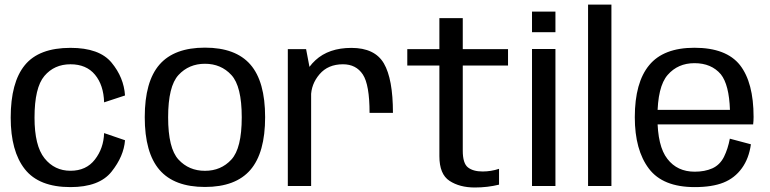

<svg xmlns="http://www.w3.org/2000/svg" viewBox="-20 -805 3332 831"><path d="M285 4.8Q409.7 4.8 462.8 -62Q515.9 -128.7 521.1 -198L430.6 -229Q428.5 -163.3 390.8 -114.6Q353.2 -65.9 285 -65.9Q216.1 -65.9 172.7 -119.9Q129.4 -173.9 129.4 -295.9Q129.4 -425.8 172.2 -476.3Q215 -526.8 285 -526.8Q353.7 -526.8 391.1 -481.7Q428.5 -436.6 430.6 -362L521.1 -391.8Q515.9 -469.9 462.9 -533.9Q410 -597.9 285 -597.9Q148.6 -597.9 87.5 -523.1Q26.3 -448.3 26.3 -295.9Q26.3 -150.5 87.5 -72.9Q148.6 4.8 285 4.8Z M867 4.2Q999.9 4.2 1063.7 -69.7Q1127.5 -143.7 1127.5 -297.8Q1127.5 -452.4 1063.7 -525.6Q999.9 -598.8 867 -598.8Q734.3 -598.8 670.4 -525.6Q606.5 -452.4 606.5 -297.8Q606.5 -143.7 670.4 -69.7Q734.3 4.2 867 4.2ZM867 -65.7Q797.6 -65.7 752.6 -114.4Q707.7 -163 707.7 -297.3Q707.7 -431.9 752.6 -480.4Q797.6 -529 867 -529Q936.6 -529 981.4 -480.4Q1026.3 -431.9 1026.3 -297.3Q1026.3 -163 981.4 -114.4Q936.6 -65.7 867 -65.7Z M1579.5 -316.5H1680.7Q1680.7 -463.2 1641.5 -530.5Q1602.2 -597.7 1501 -597.7Q1403 -597.7 1345.1 -544.2Q1287.2 -490.7 1287.2 -414.4L1326.1 -386.2Q1326.1 -440.5 1363 -483.7Q1399.8 -526.8 1464.4 -526.8Q1521.2 -526.8 1550.4 -482.6Q1579.5 -438.3 1579.5 -316.5ZM1225.7 0H1326.6V-477.8L1304.8 -592.4H1225.7Z M2035.1 6.5Q2090 6.5 2139.9 -5.8V-74.3Q2105.4 -62.8 2068.8 -62.8Q2027.9 -62.8 2005.4 -80.4Q1982.9 -98 1982.9 -152.7V-521.5H2178.8V-592.4H1982.9V-726.6H1881.7V-592.4H1742.8V-521.5H1881.7V-129.1Q1881.7 -50.8 1925.7 -22.2Q1969.6 6.5 2035.1 6.5Z M2282.6 0H2384V-593H2282.6ZM2282.6 -754.8V-665.6H2384V-754.8Z M2525.2 0H2626.3V-785H2525.2Z M2986.8 4.8V-61.9Q2911 -61.9 2868.5 -117.4Q2825.5 -172.1 2825.5 -297.5Q2825.5 -430.2 2869.8 -480.8Q2914.2 -531.6 2985.7 -531.6Q3059.1 -531.6 3100 -483.3Q3135.6 -438.3 3139.3 -329.6H2814.6V-266.6H3239.7Q3241.6 -281.7 3241.6 -299Q3241.6 -447.6 3182.7 -523.2Q3123.2 -598.3 2985.5 -598.3Q2852 -598.3 2790 -523.2Q2727.5 -448 2727.5 -297.7Q2727.5 -155.6 2788.5 -75.1Q2848.8 4.8 2986.8 4.8ZM2986.8 -61.9V4.8Q3062.2 4.8 3111.2 -14.7Q3160 -34.1 3191 -77.1Q3221.6 -119.4 3230 -180.5L3138.8 -204.8Q3130.7 -161.2 3113.4 -126Q3095.6 -91 3062.9 -76.3Q3030.3 -61.9 2986.8 -61.9Z"/></svg>

Font: Anybody Thin
Style: Regular
Weight: 100
Designer: Tyler Finck
Foundry: Etcetera Type Company
Version: Version 1.114;gftools[0.9.25]